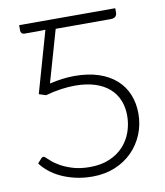

<svg xmlns="http://www.w3.org/2000/svg" viewBox="-81 -775 730 850"><g transform="rotate(-10 284.0 -350.0)"><path d="M494.5 -687Q494.5 -677 487.8 -670.2Q481 -663.5 466.5 -663.5H219L152 -429.5Q212.5 -443.5 264 -443.5Q326 -443.5 373 -427.8Q420 -412 451.5 -383.5Q483 -355 498.8 -316Q514.5 -277 514.5 -230.5Q514.5 -181 496.5 -137.5Q478.5 -94 446 -61.2Q413.5 -28.5 368 -9.8Q322.5 9 267 9Q226.5 9 191.2 1Q156 -7 127 -20.5Q98 -34 75.8 -52Q53.5 -70 39 -90L57 -110Q61.5 -115 66.5 -115Q71 -115 76 -110Q80 -107 92.8 -94.8Q105.5 -82.5 128.5 -69Q151.5 -55.5 184.8 -45Q218 -34.5 262.5 -34.5Q313.5 -34.5 351.2 -50.8Q389 -67 414 -94.2Q439 -121.5 451.5 -156.8Q464 -192 464 -230.5Q464 -268.5 451 -300Q438 -331.5 412.2 -354Q386.5 -376.5 348 -388.8Q309.5 -401 259 -401Q229 -401 195.5 -396.2Q162 -391.5 126 -381.5L95 -391.5L173.5 -667.5Q161 -666.5 148.8 -666.5Q136.5 -666.5 124 -666.5H81.5Q71.5 -666.5 67 -671.2Q62.5 -676 62.5 -682V-707.5H494.5Z"/></g></svg>

Font: Lato Light
Style: Regular
Weight: 300
Designer: Lukasz Dziedzic
Foundry: tyPoland Lukasz Dziedzic
Version: Version 2.007; 2014-02-27